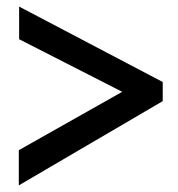

<svg xmlns="http://www.w3.org/2000/svg" viewBox="-20 -602 540 583"><path d="M38.1 -482.9V-582L474.1 -353V-294.9L37.1 -39.1V-146L351.1 -323.2Z"/></svg>

Font: InconsolataGo
Style: Bold
Weight: 700
Designer: Raph Levien, Kirill Tkachev(cyreal.org)
Foundry: Raph Levien, Kirill Tkachev(cyreal.org)
Version: Version 1.015; ttfautohint (v0.92) -l 8 -r 50 -G 200 -x 14 -